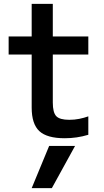

<svg xmlns="http://www.w3.org/2000/svg" viewBox="-20 -710 540 1000"><path d="M250 270H145L236 50H371ZM317 10Q225 10 185 -27Q145 -64 145 -150V-426H25V-520H145V-690H255V-520H440V-426H255V-176Q255 -124 273 -105Q291 -86 341 -86Q368 -86 393 -91Q418 -96 440 -104V-8Q410 1 379.5 5.5Q349 10 317 10Z"/></svg>

Font: M PLUS Code Latin Medium
Style: Regular
Weight: 500
Designer: Coji Morishita
Foundry: UNDERFOREST DESIGN
Version: Version 1.002; ttfautohint (v1.8.3)